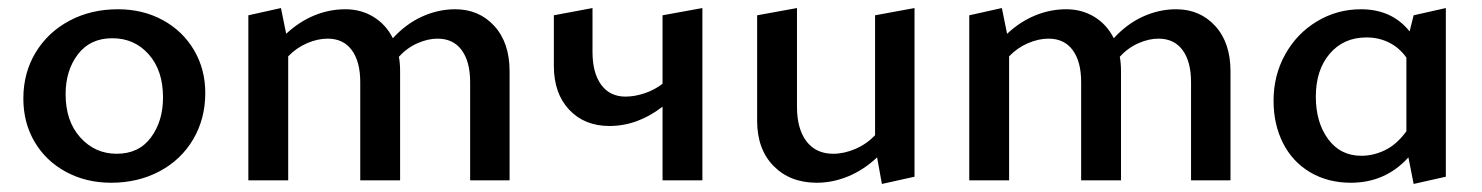

<svg xmlns="http://www.w3.org/2000/svg" viewBox="-20 -448 3681 477"><path d="M38 -203Q38 -267 68.5 -317.5Q99 -368 152.5 -396.5Q206 -425 273 -425Q335 -425 384.5 -398Q434 -371 462 -323.5Q490 -276 490 -217Q490 -153 460 -102Q430 -51 376.5 -22.5Q323 6 256 6Q194 6 144 -21Q94 -48 66 -95.5Q38 -143 38 -203ZM385 -206Q385 -273 349.5 -313Q314 -353 259 -353Q204 -353 173.5 -313Q143 -273 143 -214Q143 -147 179.5 -106.5Q216 -66 270 -66Q325 -66 355 -106.5Q385 -147 385 -206Z M1246 -271V0H1148V-244Q1148 -295 1127 -323.5Q1106 -352 1067 -352Q1043 -352 1017 -340.5Q991 -329 971 -307Q974 -291 974 -271V0H875V-244Q875 -295 854 -323.5Q833 -352 794 -352Q769 -352 742.5 -340.5Q716 -329 696 -308V0H597V-410L678 -428L691 -364Q723 -394 760.5 -409.5Q798 -425 838 -425Q877 -425 908 -406Q939 -387 956 -353Q989 -389 1029 -407Q1069 -425 1111 -425Q1170 -425 1208 -383.5Q1246 -342 1246 -271Z M1725 -428V0H1626V-183Q1564 -135 1494 -135Q1432 -135 1394 -175.5Q1356 -216 1356 -284V-410L1452 -428V-319Q1452 -267 1473.5 -237.5Q1495 -208 1534 -208Q1557 -208 1582 -216.5Q1607 -225 1626 -240V-410Z M2252 -428V-9L2171 9L2159 -57Q2126 -26 2087.5 -10Q2049 6 2009 6Q1943 6 1902 -35.5Q1861 -77 1861 -148V-410L1960 -428V-183Q1960 -128 1983.5 -97Q2007 -66 2050 -66Q2077 -66 2105 -78Q2133 -90 2154 -112V-410Z M3037 -271V0H2939V-244Q2939 -295 2918 -323.5Q2897 -352 2858 -352Q2834 -352 2808 -340.5Q2782 -329 2762 -307Q2765 -291 2765 -271V0H2666V-244Q2666 -295 2645 -323.5Q2624 -352 2585 -352Q2560 -352 2533.5 -340.5Q2507 -329 2487 -308V0H2388V-410L2469 -428L2482 -364Q2514 -394 2551.5 -409.5Q2589 -425 2629 -425Q2668 -425 2699 -406Q2730 -387 2747 -353Q2780 -389 2820 -407Q2860 -425 2902 -425Q2961 -425 2999 -383.5Q3037 -342 3037 -271Z M3572 -428V-9L3492 9L3479 -57Q3422 6 3336 6Q3279 6 3235 -20Q3191 -46 3167.5 -92.5Q3144 -139 3144 -198Q3144 -261 3173 -313Q3202 -365 3252 -395Q3302 -425 3361 -425Q3438 -425 3482 -370L3492 -410ZM3474 -122V-305Q3456 -330 3430.5 -342.5Q3405 -355 3375 -355Q3318 -355 3283.5 -314.5Q3249 -274 3249 -208Q3249 -144 3279.5 -102.5Q3310 -61 3362 -61Q3393 -61 3422 -75.5Q3451 -90 3474 -122Z"/></svg>

Font: Ysabeau Infant Semibold
Style: Regular
Weight: 600
Designer: Christian Thalmann (Catharsis Fonts)
Version: Version 0.003